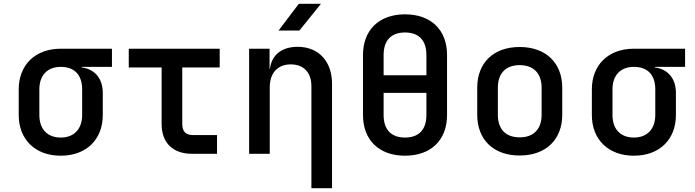

<svg xmlns="http://www.w3.org/2000/svg" viewBox="-20 -805 3640 1005"><path d="M566 -550H298C164 -550 78 -465 78 -337V-203C78 -75 164 10 298 10C432 10 518 -75 518 -203V-319C518 -393 477 -443 408 -452V-455H566ZM410 -203C410 -130 368 -85 298 -85C227 -85 186 -130 186 -203V-337C186 -410 227 -455 298 -455C368 -455 410 -415 410 -337Z M1116 0V-98H990C952 -98 934 -117 934 -156V-452H1130V-550H654V-452H826V-156C826 -57 885 0 985 0Z M1544 -785 1438 -645H1547L1660 -785ZM1538 -560C1455 -560 1402 -518 1393 -445H1391V-550H1284V0H1392V-347C1392 -424 1434 -468 1502 -468C1569 -468 1610 -426 1610 -354V180H1718V-366C1718 -485 1647 -560 1538 -560Z M2100 10C2236 10 2320 -72 2320 -203V-518C2320 -648 2236 -730 2100 -730C1964 -730 1880 -648 1880 -517V-203C1880 -72 1964 10 2100 10ZM1988 -517C1988 -594 2028 -635 2100 -635C2172 -635 2212 -594 2212 -517V-411H1988ZM2100 -85C2028 -85 1988 -126 1988 -203V-319H2212V-203C2212 -126 2172 -85 2100 -85Z M2700 9C2837 9 2923 -74 2923 -204V-346C2923 -476 2837 -559 2700 -559C2563 -559 2478 -476 2478 -346V-204C2478 -74 2563 9 2700 9ZM2700 -86C2628 -86 2586 -128 2586 -204V-346C2586 -422 2628 -464 2700 -464C2772 -464 2815 -422 2815 -346V-204C2815 -128 2772 -86 2700 -86Z M3566 -550H3298C3164 -550 3078 -465 3078 -337V-203C3078 -75 3164 10 3298 10C3432 10 3518 -75 3518 -203V-319C3518 -393 3477 -443 3408 -452V-455H3566ZM3410 -203C3410 -130 3368 -85 3298 -85C3227 -85 3186 -130 3186 -203V-337C3186 -410 3227 -455 3298 -455C3368 -455 3410 -415 3410 -337Z"/></svg>

Font: Tekne LDO SemiBold
Style: Regular
Weight: 600
Monospace: yes
Designer: Alessio Laiso, Mario Rullo, Paolo Rosset
Foundry: Alessio Laiso
Version: Version 1.000;hotconv 1.0.109;makeotfexe 2.5.65596